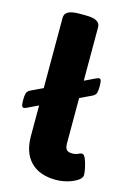

<svg xmlns="http://www.w3.org/2000/svg" viewBox="-137 -812 592 878"><g transform="rotate(15 159.0 -373.0)"><path d="M218 8Q141 8 99 -34.5Q57 -77 57 -156V-301L7 -277Q-3 -272 -8 -272Q-16 -272 -18 -282Q-20 -292 -20 -308Q-20 -326 -17 -337.5Q-14 -349 0 -356L57 -383V-716Q57 -735 73.5 -744.5Q90 -754 126 -754H156Q192 -754 208.5 -744.5Q225 -735 225 -716V-463L275 -487Q285 -492 290 -492Q298 -492 300 -482Q302 -472 302 -457Q302 -439 299 -427Q296 -415 282 -408L225 -381V-168Q225 -145 233 -136.5Q241 -128 259 -128Q275 -128 286.5 -133.5Q298 -139 304 -139Q314 -139 321.5 -120.5Q329 -102 333.5 -80Q338 -58 338 -47Q338 -33 320 -20.5Q302 -8 274.5 0Q247 8 218 8Z"/></g></svg>

Font: Asap Semi Expanded ExtraBold
Style: Regular
Weight: 800
Width: 6
Designer: Pablo Cosgaya
Foundry: Omnibus-Type
Version: Version 3.001; ttfautohint (v1.8.4.7-5d5b)